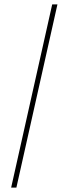

<svg xmlns="http://www.w3.org/2000/svg" viewBox="-20 -770 314 879"><path d="M219 -750H243L55 89H31Z"/></svg>

Font: Moniqa SemBd Heading
Style: Regular
Weight: 600
Designer: Rajesh Rajput
Foundry: Rajesh Rajput
Version: Version 1.000